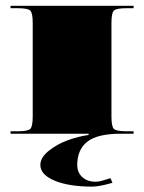

<svg xmlns="http://www.w3.org/2000/svg" viewBox="-20 -475 512 682"><path d="M17.5 0V-8.7H43.7Q79.1 -8.7 87.6 -17.3Q96.2 -25.8 96.2 -61.2V-393.4Q96.2 -428.8 87.6 -437.3Q79.1 -445.8 43.7 -445.8H17.5V-454.5H454.5V-445.8H428.3Q392.9 -445.8 384.4 -437.3Q375.9 -428.8 375.9 -393.4V-61.2Q375.9 -25.8 384.4 -17.3Q392.9 -8.7 428.3 -8.7H454.5V0H409.5Q326 0 290.2 28.2Q254.4 56.4 254.4 111Q254.4 137.7 272.3 154.1Q290.2 170.5 319.1 170.5Q327.8 170.5 337.2 168.3Q346.6 166.1 358.8 162.2Q371.1 158.2 372.4 157.8L379.4 174.4Q332.2 187.9 307.7 187.9Q224.7 187.9 174 166.7Q123.3 145.5 123.3 111Q123.3 84.8 152.8 61Q182.3 37.2 220.1 23.4Q257.9 9.6 294.6 4.4V0Z"/></svg>

Font: FoglihtenBlackPcs
Style: BlackPcs
Weight: 900
Version: Version 0.75